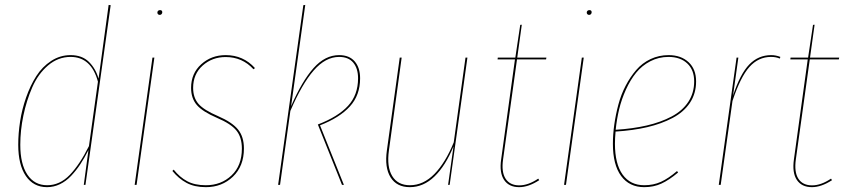

<svg xmlns="http://www.w3.org/2000/svg" viewBox="-20 -752 3441 781"><path d="M421.9 -731.9 430.2 -731 327.6 0H320.8L339.8 -141.6Q323.2 -108.9 306.6 -83.7Q290 -58.6 269.3 -36.6Q248.5 -14.6 223.6 -2.7Q198.7 9.3 171.4 9.3Q116.2 9.3 85.2 -36.1Q54.2 -81.5 54.2 -163.1Q54.2 -209.5 61.8 -258.5Q69.3 -307.6 86.4 -356.2Q103.5 -404.8 127.7 -442.6Q151.9 -480.5 188.2 -504.2Q224.6 -527.8 267.1 -527.8Q313.5 -527.8 341.3 -500.7Q369.1 -473.6 380.9 -432.1ZM267.1 -520.5Q216.3 -520.5 175.5 -485.8Q134.8 -451.2 111.1 -396.5Q87.4 -341.8 75 -281.5Q62.5 -221.2 62.5 -163.1Q62.5 -85 91.3 -41.7Q120.1 1.5 171.9 1.5Q223.1 1.5 263.7 -40.5Q304.2 -82.5 341.8 -157.7L378.4 -419.9Q351.1 -520.5 267.1 -520.5Z M620.1 -700.7Q620.1 -705.1 623 -708Q626 -710.9 630.9 -710.9Q640.1 -710.9 640.1 -702.1Q640.1 -697.8 637.2 -694.6Q634.3 -691.4 629.9 -691.4Q625.5 -691.4 622.8 -694.1Q620.1 -696.8 620.1 -700.7ZM607.9 -517.6 535.6 0H527.8L600.1 -517.6Z M897.9 -527.8Q969.7 -527.8 1017.1 -475.1L1011.2 -470.2Q965.8 -520 897.9 -520Q843.3 -520 804.4 -485.4Q765.6 -450.7 765.6 -394.5Q765.6 -354.5 787.6 -329.3Q809.6 -304.2 866.7 -279.8Q924.3 -254.9 948.2 -225.3Q972.2 -195.8 972.2 -147.9Q972.2 -76.2 927.5 -33.4Q882.8 9.3 817.4 9.3Q771 9.3 738.8 -8.1Q706.5 -25.4 681.2 -56.6L686.5 -62Q710.9 -31.2 741.5 -14.9Q772 1.5 817.4 1.5Q879.4 1.5 921.6 -38.3Q963.9 -78.1 963.9 -147.5Q963.9 -193.4 941.7 -220.9Q919.4 -248.5 862.8 -272.5Q803.7 -297.9 780.5 -325Q757.3 -352.1 757.3 -394.5Q757.3 -453.6 798.6 -490.7Q839.8 -527.8 897.9 -527.8Z M1221.7 -731.9 1164.1 -320.3Q1209 -423.3 1255.9 -475.6Q1302.7 -527.8 1359.4 -527.8Q1400.9 -527.8 1422.9 -502.2Q1444.8 -476.6 1444.8 -433.6Q1444.8 -364.7 1403.3 -319.1Q1361.8 -273.4 1281.7 -242.2L1378.9 0H1371.1L1272.9 -245.6Q1354.5 -276.9 1395.5 -321.3Q1436.5 -365.7 1436.5 -433.6Q1436.5 -473.6 1417 -497.1Q1397.5 -520.5 1359.4 -520.5Q1304.2 -520.5 1256.1 -465.3Q1208 -410.2 1161.1 -300.8L1119.1 0H1111.3L1213.9 -731Z M1647 9.3Q1593.8 9.3 1568.8 -30.5Q1543.9 -70.3 1553.7 -140.1L1606 -517.6H1613.8L1562 -140.1Q1552.7 -73.2 1575.4 -35.9Q1598.1 1.5 1647.5 1.5Q1702.1 1.5 1747.1 -44.4Q1792 -90.3 1825.7 -172.9L1873.5 -517.6H1881.3L1809.1 0H1802.7L1824.7 -156.7Q1792.5 -78.1 1747.6 -34.4Q1702.6 9.3 1647 9.3Z M2083 -510.3 2026.4 -104Q2019 -52.2 2036.6 -25.1Q2054.2 2 2092.3 2Q2128.9 2 2169.4 -25.4L2173.3 -19Q2129.9 9.3 2091.8 9.3Q2050.3 9.3 2030.5 -20Q2010.7 -49.3 2018.6 -104L2074.7 -510.3H2003.9L2004.9 -517.6H2076.2L2096.2 -650.9L2102.5 -651.4L2084 -517.6H2202.6L2201.2 -510.3Z M2366.7 -700.7Q2366.7 -705.1 2369.6 -708Q2372.6 -710.9 2377.4 -710.9Q2386.7 -710.9 2386.7 -702.1Q2386.7 -697.8 2383.8 -694.6Q2380.9 -691.4 2376.5 -691.4Q2372.1 -691.4 2369.4 -694.1Q2366.7 -696.8 2366.7 -700.7ZM2354.5 -517.6 2282.2 0H2274.4L2346.7 -517.6Z M2811.5 -420.9Q2811.5 -371.6 2786.4 -333.7Q2761.2 -295.9 2715.6 -272Q2669.9 -248 2612.3 -234.6Q2554.7 -221.2 2483.9 -216.8Q2481.4 -188.5 2481.4 -167.5Q2481.4 -85 2512.7 -41.7Q2543.9 1.5 2600.6 1.5Q2638.2 1.5 2668.7 -12.5Q2699.2 -26.4 2733.9 -56.2L2738.3 -50.3Q2701.7 -19.5 2670.2 -5.1Q2638.7 9.3 2600.6 9.3Q2540 9.3 2506.6 -36.1Q2473.1 -81.5 2473.1 -167Q2473.1 -205.6 2478.8 -245.6Q2484.4 -285.6 2495.4 -326.7Q2506.3 -367.7 2525.1 -403.6Q2543.9 -439.5 2568.1 -467.5Q2592.3 -495.6 2626.2 -511.7Q2660.2 -527.8 2699.7 -527.8Q2750 -527.8 2780.8 -499.3Q2811.5 -470.7 2811.5 -420.9ZM2699.2 -520.5Q2659.2 -520.5 2625 -502.7Q2590.8 -484.9 2567.4 -455.8Q2543.9 -426.8 2526.1 -387.5Q2508.3 -348.1 2498.5 -307.6Q2488.8 -267.1 2484.4 -224.1Q2554.7 -228.5 2611.3 -241.7Q2668 -254.9 2711.9 -278.1Q2755.9 -301.3 2779.8 -337.6Q2803.7 -374 2803.7 -420.9Q2803.7 -467.8 2775.4 -494.1Q2747.1 -520.5 2699.2 -520.5Z M3117.2 -527.8Q3135.7 -527.8 3154.3 -520.5L3151.9 -513.7Q3136.7 -520.5 3116.2 -520.5Q3064.9 -520.5 3028.3 -479.5Q2991.7 -438.5 2959.5 -341.3L2911.6 0H2903.8L2976.1 -517.6H2983.4L2961.9 -363.8Q2991.2 -452.1 3028.1 -490Q3064.9 -527.8 3117.2 -527.8Z M3273.9 -510.3 3217.3 -104Q3210 -52.2 3227.5 -25.1Q3245.1 2 3283.2 2Q3319.8 2 3360.4 -25.4L3364.3 -19Q3320.8 9.3 3282.7 9.3Q3241.2 9.3 3221.4 -20Q3201.7 -49.3 3209.5 -104L3265.6 -510.3H3194.8L3195.8 -517.6H3267.1L3287.1 -650.9L3293.5 -651.4L3274.9 -517.6H3393.6L3392.1 -510.3Z"/></svg>

Font: Fira Sans Compressed Eight
Style: Italic
Weight: 100
Width: 3
Italic angle: -8°
Designer: Carrois Corporate & Edenspiekermann AG
Foundry: Carrois Corporate GbR & Edenspiekermann AG
Version: Version 4.203;PS 004.203;hotconv 1.0.88;makeotf.lib2.5.64775